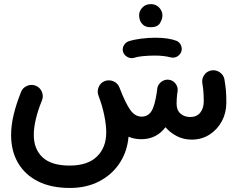

<svg xmlns="http://www.w3.org/2000/svg" viewBox="-20 -640 1171 946"><path d="M34.7 25.4Q34.7 -21.5 47.1 -74Q59.6 -126.5 83.5 -186.5Q91.8 -208 113.3 -217Q134.8 -226.1 155.8 -217.8Q176.8 -209.5 186 -188.2Q195.3 -167 187 -146Q146.5 -46.4 146.5 25.4Q146.5 94.7 189.9 135.3Q233.4 175.8 323.2 175.8Q411.6 175.8 457.5 131.3Q503.4 86.9 503.4 12.7Q503.4 -25.4 493.4 -73.2Q483.4 -121.1 466.3 -165.5L465.3 -168.5Q457 -189.9 466.3 -211.4Q475.6 -232.9 496.6 -240.7Q506.3 -244.6 517.1 -244.1Q528.3 -244.1 538.6 -239.7Q560.5 -230 568.4 -209Q599.1 -129.4 622.6 -97.4Q646 -65.4 677.7 -65.4Q708.5 -65.4 725.6 -91.3Q742.7 -117.2 752.9 -187Q753.4 -194.3 754.9 -204.1Q755.9 -210.4 758.3 -215.8Q758.3 -215.8 758.3 -216.3Q758.8 -217.3 759.3 -218.3Q759.3 -218.3 759.3 -218.8Q759.8 -219.7 760.3 -220.7Q760.3 -220.7 760.7 -220.7Q768.1 -233.9 782 -241.5Q795.9 -249 812 -247.1Q832.5 -244.6 845.2 -227.5Q857.9 -210.4 855 -189.9Q854.5 -188 854.5 -186Q854 -181.6 853 -177.2Q851.6 -163.6 850.8 -152.6Q850.1 -141.6 850.1 -128.4Q850.1 -97.2 869.1 -80.3Q888.2 -63.5 917.5 -63.5Q949.2 -63.5 966.6 -85Q983.9 -106.4 983.9 -140.6Q983.9 -164.1 982.4 -185.3Q981 -206.5 977.1 -229Q973.1 -251.5 986.1 -270.3Q999 -289.1 1021.5 -293Q1043.9 -296.9 1063 -283.7Q1082 -270.5 1085.9 -248.5Q1091.3 -215.8 1093.3 -192.1Q1095.2 -168.5 1095.2 -133.8Q1095.2 -84 1073 -42.7Q1050.8 -1.5 1012.2 23.2Q973.6 47.9 924.3 47.9Q884.8 47.9 851.8 31Q818.8 14.2 795.4 -13.2Q750.5 45.9 675.8 45.9Q642.1 45.9 613.3 33.7Q606.9 106.9 569.3 163.8Q531.7 220.7 469 253.4Q406.2 286.1 324.2 286.1Q232.4 286.1 167.7 253.7Q103 221.2 68.8 162.6Q34.7 104 34.7 25.4ZM665.5 -564.5Q665.5 -585.9 681.4 -602.8Q697.3 -619.6 722.2 -619.6Q739.7 -619.6 752 -612.3Q764.2 -605 771 -593.8Q780.3 -580.1 780.3 -564Q780.3 -546.4 768.3 -526.1Q756.3 -505.9 722.7 -505.9Q699.2 -505.9 687.3 -515.9Q675.3 -525.9 669.9 -539.1Q665.5 -551.8 665.5 -564.5ZM586.4 -384.3Q581.5 -400.9 590.1 -416.3Q598.6 -431.6 615.2 -437Q641.1 -445.3 676.3 -449.7Q711.4 -454.1 745.6 -454.1Q812 -454.1 852.1 -438Q869.1 -428.7 874 -409.9Q878.9 -391.1 868.2 -375.5Q850.1 -351.1 820.3 -357.4Q806.6 -361.3 786.1 -363.8Q765.6 -366.2 745.6 -366.2Q712.9 -366.2 685.1 -363.5Q657.2 -360.8 639.6 -355Q623 -350.6 607.4 -359.4Q591.8 -368.2 586.4 -384.3Z"/></svg>

Font: Mikhak SemiBold
Style: Regular
Weight: 600
Designer: Amin Abedi
Version: Version 3.3